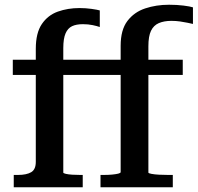

<svg xmlns="http://www.w3.org/2000/svg" viewBox="-20 -790 834 810"><path d="M34 -538H415V-474H34ZM390 -538H751V-474H390ZM489 -64V-597Q489 -664 517.5 -701.5Q546 -739 592.5 -754.5Q639 -770 693 -770Q726 -770 754 -766.5Q782 -763 794 -759V-689Q785 -691 771 -694Q757 -697 739.5 -699.5Q722 -702 703 -702Q672 -702 650 -692.5Q628 -683 617 -660Q606 -637 606 -595V-62Q606 -59 619 -56.5Q632 -54 651 -53Q670 -52 689 -52H709V0H404V-52H418Q437 -52 453 -53.5Q469 -55 479 -57.5Q489 -60 489 -64ZM247 -62Q247 -59 258 -56.5Q269 -54 285 -53Q301 -52 318 -52H329V0H38V-52H56Q92 -52 111.5 -63.5Q131 -75 131 -107V-584Q131 -651 156.5 -688.5Q182 -726 224 -741Q266 -756 315 -756Q342 -756 366.5 -752.5Q391 -749 401 -746V-676Q390 -680 371 -684Q352 -688 330 -688Q302 -688 284 -679.5Q266 -671 256.5 -649Q247 -627 247 -587Z"/></svg>

Font: Roboto Serif SemiCondensed Medium
Style: Regular
Weight: 500
Width: 4
Designer: Greg Gazdowicz
Foundry: Commercial Type
Version: Version 1.007